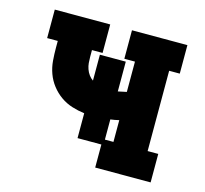

<svg xmlns="http://www.w3.org/2000/svg" viewBox="-83 -623 766 716"><g transform="rotate(15 300.0 -265.0)"><path d="M342 0V-89H250V-185Q226 -188 202 -195.5Q178 -203 157.5 -217.5Q137 -232 121.5 -252Q106 -272 97.5 -295.5Q89 -319 87 -344Q85 -369 85 -394V-420H44V-530H258V-420H217V-394Q217 -382 218 -370.5Q219 -359 223 -347.5Q227 -336 234 -326.5Q241 -317 250 -311V-411H350V-296Q358 -298 366.5 -299.5Q375 -301 383 -303V-420H342V-530H556V-420H515V-110H556V0ZM350 -110H383V-194Q375 -192 366.5 -190.5Q358 -189 350 -188Z"/></g></svg>

Font: Iosevka Slab XBdEx
Style: Regular
Weight: 800
Width: 7
Monospace: yes
Designer: Belleve Invis
Foundry: Belleve Invis
Version: Version 11.1.0; ttfautohint (v1.8.3)